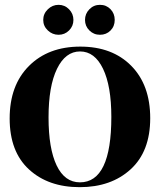

<svg xmlns="http://www.w3.org/2000/svg" viewBox="-20 -765 662 795"><path d="M222.5 -745Q248 -745 266 -726.5Q284 -708 284 -682.5Q284 -657 266 -639Q248 -621 222.5 -621Q197 -621 178 -639Q159 -657 159 -682.5Q159 -708 178 -726.5Q197 -745 222.5 -745ZM394 -745Q420 -745 437.5 -727Q455 -709 455 -682.5Q455 -656 437.5 -638.5Q420 -621 394 -621Q368 -621 350 -639Q332 -657 332 -682.5Q332 -708 350 -726.5Q368 -745 394 -745ZM311 -10Q441 -10 441 -281Q441 -409 406.5 -480.5Q372 -552 311.5 -552Q251 -552 216 -480Q181 -408 181 -279Q181 -150 214.5 -80Q248 -10 311 -10ZM602 -275.5Q602 -138 521 -64Q440 10 310 10Q180 10 100 -63.5Q20 -137 20 -274.5Q20 -412 100 -492Q180 -572 312.5 -572Q445 -572 523.5 -492.5Q602 -413 602 -275.5Z"/></svg>

Font: Rozha One
Style: Regular
Weight: 400
Designer: Tim Donaldson, Indian Type Foundry
Foundry: Indian Type Foundry
Version: Version 1.300;PS 1.0;hotconv 1.0.78;makeotf.lib2.5.61930; tt